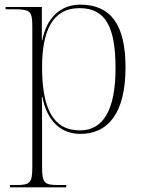

<svg xmlns="http://www.w3.org/2000/svg" viewBox="-20 -566 622 826"><path d="M23 240H265V230H231C171 230 161 222 161 151V2C161 -63 161 -121 160 -150H162C182 -47 240 10 326 10C446 10 520 -81 520 -276C520 -458 458 -546 325 -546C236 -546 179 -484 162 -393H160V-536H4V-526H41C111 -526 119 -518 119 -451V152C119 222 109 230 49 230H23ZM324 -5C206 -5 161 -104 161 -277C161 -430 204 -531 322 -531C435 -531 477 -449 477 -272C477 -93 424 -5 324 -5Z"/></svg>

Font: Noto Serif Display ExtraLight
Style: Regular
Weight: 200
Designer: Monotype Design Team
Foundry: Monotype Imaging Inc.
Version: Version 2.009